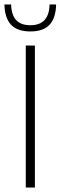

<svg xmlns="http://www.w3.org/2000/svg" viewBox="-28 -844 272 864"><path d="M129 0H88V-639H129ZM108.5 -702.5Q49.5 -702.5 21.2 -733.2Q-7 -764 -8 -824H22Q23.5 -776.5 44.8 -753.5Q66 -730.5 108.5 -730.5Q150.5 -730.5 172.2 -753.5Q194 -776.5 195 -824H224.5Q223.5 -764 195.5 -733.2Q167.5 -702.5 108.5 -702.5Z"/></svg>

Font: Anek Latin Medium ExtraLight
Style: Regular
Weight: 250
Version: Version 1.003